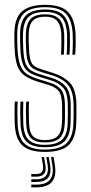

<svg xmlns="http://www.w3.org/2000/svg" viewBox="-20 -627 378 801"><path d="M166.5 -32.8Q127.5 -32.8 109 -51Q90.5 -69.2 89.2 -113.5Q88.5 -137.8 88.2 -157.9Q88 -178 89.2 -203H101Q99.8 -177.5 100.1 -157.6Q100.5 -137.8 101.2 -113.8Q102.2 -75.8 117.4 -59.1Q132.5 -42.5 166.5 -42.5Q202.8 -42.5 219.6 -58.2Q236.5 -74 238.2 -111.8Q239.5 -136.8 239.2 -149.2Q239 -161.8 239 -184.8Q239 -228.5 225.6 -246Q212.2 -263.5 184 -272.2L140.5 -285.5Q106 -295.8 84.8 -310Q63.5 -324.2 53.1 -350.9Q42.8 -377.5 41 -425.8Q40 -447.8 39.9 -460.5Q39.8 -473.2 40 -488.8Q41 -553.5 72.4 -580.1Q103.8 -606.8 168.8 -606.8Q232.8 -606.8 261.9 -579Q291 -551.2 295.2 -487.5Q296 -476 295.8 -448.4Q295.5 -420.8 293.5 -399H281.8Q283.8 -422 283.9 -448.9Q284 -475.8 283.2 -487.2Q279.8 -545 253.5 -571Q227.2 -597 168.8 -597Q107 -597 80 -571Q53 -545 51.8 -487.5Q51.5 -473.5 51.8 -460Q52 -446.5 52.8 -426Q55 -378.8 64.9 -354Q74.8 -329.2 94.1 -317.1Q113.5 -305 144 -295.8L187.2 -282.5Q220 -272.5 235.5 -252.5Q251 -232.5 251 -184.8Q251 -167.8 251.1 -157.8Q251.2 -147.8 251.1 -137.9Q251 -128 250.2 -111Q248.2 -70.5 229.6 -51.6Q211 -32.8 166.5 -32.8ZM166.5 -12.8Q114.8 -12.8 91 -35.6Q67.2 -58.5 65.5 -112.8Q64.8 -135.5 64.5 -157.5Q64.2 -179.5 65.5 -203H77.2Q76.2 -179.8 76.4 -158.2Q76.5 -136.8 77.2 -113Q78.8 -63.8 100.1 -43.2Q121.5 -22.8 166.5 -22.8Q214.8 -22.8 237.5 -42.9Q260.2 -63 262.2 -111.2Q263.2 -132.2 263.1 -148Q263 -163.8 263 -184.8Q263 -238.8 244.2 -260.2Q225.5 -281.8 190.2 -292.5L147.5 -305.5Q120.5 -313.8 102.9 -324.4Q85.2 -335 75.9 -358Q66.5 -381 64.8 -426.2Q64 -444.2 63.8 -458.6Q63.5 -473 63.8 -487.2Q64.8 -541.2 90 -564.2Q115.2 -587.2 168.8 -587.2Q222.5 -587.2 245.4 -562.6Q268.2 -538 271.5 -486.8Q272.2 -473 271.9 -446.4Q271.5 -419.8 269.8 -399H258Q259.8 -419.5 260 -447.9Q260.2 -476.2 259.8 -485.8Q256.8 -535.2 235.1 -556.2Q213.5 -577.2 168.8 -577.2Q119.8 -577.2 98.6 -555.8Q77.5 -534.2 76 -487.8Q75.2 -468.2 75.8 -456.8Q76.2 -445.2 77 -426.2Q78.5 -384.5 86.4 -363.5Q94.2 -342.5 109.9 -332.9Q125.5 -323.2 150.8 -315.8L193.2 -302.8Q233.8 -290.2 254.4 -266.1Q275 -242 275 -184.8Q275 -165.2 275.1 -149.5Q275.2 -133.8 274.2 -111Q272 -59 247.5 -35.9Q223 -12.8 166.5 -12.8ZM166.5 6.8Q101.8 6.8 72.8 -20.8Q43.8 -48.2 41.5 -111.8Q40.8 -134.8 40.6 -156.9Q40.5 -179 41.8 -203H53.8Q52.2 -179.2 52.5 -157Q52.8 -134.8 53.5 -112.2Q55.5 -53 82.1 -28Q108.8 -3 166.5 -3Q229 -3 256.4 -28.2Q283.8 -53.5 286.2 -110.5Q287.2 -135.2 287.1 -147.2Q287 -159.2 287 -184.8Q287 -244.8 264.6 -271.9Q242.2 -299 196.5 -313L154.2 -326Q131.5 -332.8 117.8 -341.4Q104 -350 97.1 -369Q90.2 -388 88.8 -426.5Q88 -447 87.6 -458.1Q87.2 -469.2 87.8 -486.5Q89.5 -527.2 107.2 -547.2Q125 -567.2 168.8 -567.2Q207.5 -567.2 226.4 -548.5Q245.2 -529.8 247.8 -485.5Q248.2 -476 248.1 -449.2Q248 -422.5 246.2 -399H234.5Q236 -422.8 236.2 -448.9Q236.5 -475 235.8 -485.2Q233.5 -522.8 217.9 -540.1Q202.2 -557.5 168.8 -557.5Q134 -557.5 117.5 -541Q101 -524.5 99.8 -486.5Q99.2 -468.5 99.6 -456.8Q100 -445 100.8 -426.8Q102.2 -391.8 107.8 -374.6Q113.2 -357.5 125.1 -350Q137 -342.5 157.5 -336.2L199.5 -323.2Q246.2 -308.8 272.5 -280.4Q298.8 -252 298.8 -184.8Q298.8 -159.2 298.9 -147.1Q299 -135 298 -110.2Q295.5 -49.8 266.4 -21.5Q237.2 6.8 166.5 6.8ZM193 28H203.5L209 63Q223.2 154.5 131.5 154.5H110.5V143.2H131.5Q211 143.2 198.5 63ZM153.5 28H163.8L169.2 61.2Q177.8 110 131.5 110H110.5V99H131.5Q165.2 99 159 61.2ZM173 28H183.5L189.2 62.2Q200.8 132.2 131.5 132.2H110.5V121H131.5Q188.2 121 178.8 62.2Z"/></svg>

Font: Big Shoulders Inline Text Light
Style: Regular
Weight: 300
Designer: Patric King
Foundry: XO Type Co
Version: Version 1.000